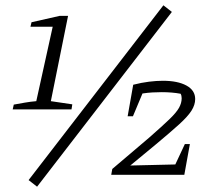

<svg xmlns="http://www.w3.org/2000/svg" viewBox="-20 -660 816 725"><path d="M28 -247 32 -265Q54 -269 74 -272.5Q94 -276 117 -278L179 -559H95L99 -576L205 -600H237L172 -278L253 -266L250 -247ZM120 45 88 20 597 -640 629 -615ZM400 0 404 -22 544 -141Q593 -184 619.5 -209.5Q646 -235 656 -253Q666 -271 666 -289Q666 -299 662 -306Q646 -309 628 -310.5Q610 -312 591 -312Q574 -312 556 -311Q538 -310 518 -307L482 -221H462L483 -340Q514 -348 542.5 -351.5Q571 -355 595 -355Q651 -355 684 -337Q717 -319 717 -286Q717 -264 703 -242Q689 -220 656.5 -190.5Q624 -161 570 -116L472 -35L642 -39L678 -116H697L676 0ZM645 -324 650 -320Q648 -322 645 -324Z"/></svg>

Font: Piazzolla SC Light
Style: Italic
Weight: 300
Italic angle: -11.3°
Designer: Juan Pablo del Peral
Foundry: Huerta Tipografica
Version: Version 1.330